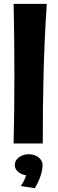

<svg xmlns="http://www.w3.org/2000/svg" viewBox="-20 -756 300 1001"><path d="M51 -736C54 -612 55 -488 55 -364C55 -245 54 -127 51 -8H203C203 -249 207 -491 224 -736ZM202 104C202 73 170 48 130 48C90 48 57 73 57 104C57 131 82 153 116 158C111 174 103 194 88 214L161 225C161 225 201 166 202 104Z"/></svg>

Font: Galindo
Style: Regular
Weight: 400
Designer: Astigmatic (AOETI)
Foundry: Astigmatic (AOETI)
Version: Version 1.000